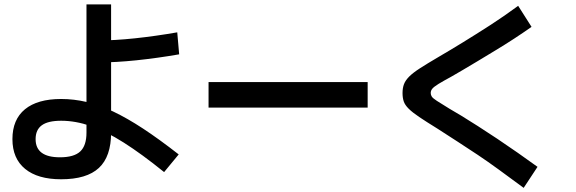

<svg xmlns="http://www.w3.org/2000/svg" viewBox="-20 -826 2680 893"><path d="M37.8 -178.9Q37.8 -270 96.1 -317.8Q154.4 -365.6 264.4 -365.6Q323.3 -365.6 382.8 -351.7Q442.2 -337.8 506.7 -307.2Q571.1 -276.7 645.6 -227.8Q720 -178.9 811.1 -107.8L743.3 -25.6Q638.9 -110 555.6 -162.8Q472.2 -215.6 401.7 -240Q331.1 -264.4 264.4 -264.4Q203.3 -264.4 174.4 -243.3Q145.6 -222.2 145.6 -178.9Q145.6 -94.4 258.9 -94.4Q324.4 -94.4 353.3 -121.7Q382.2 -148.9 382.2 -208.9V-805.6H496.7V-208.9Q496.7 -97.8 440 -45Q383.3 7.8 264.4 7.8Q155.6 7.8 96.7 -40.6Q37.8 -88.9 37.8 -178.9ZM434.4 -637.8Q513.3 -637.8 607.8 -647.8Q702.2 -657.8 804.4 -675.6L813.3 -573.3Q711.1 -555.6 615 -545.6Q518.9 -535.6 438.9 -535.6Z M950 -325.6V-444.4H1690V-325.6Z M2415.6 47.8Q2352.2 1.1 2300.6 -36.7Q2248.9 -74.4 2202.2 -105.6Q2155.6 -136.7 2110 -166.1Q2064.4 -195.6 2014.4 -227.8Q1962.2 -260 1930 -281.7Q1897.8 -303.3 1880.6 -320.6Q1863.3 -337.8 1857.8 -354.4Q1852.2 -371.1 1852.2 -393.3Q1852.2 -416.7 1858.9 -434.4Q1865.6 -452.2 1883.3 -470Q1901.1 -487.8 1933.9 -508.9Q1966.7 -530 2017.8 -560Q2071.1 -591.1 2132.8 -628.9Q2194.4 -666.7 2260.6 -709.4Q2326.7 -752.2 2390 -798.9L2452.2 -701.1Q2414.4 -674.4 2371.1 -646.1Q2327.8 -617.8 2284.4 -591.7Q2241.1 -565.6 2201.7 -541.7Q2162.2 -517.8 2130.6 -499.4Q2098.9 -481.1 2080 -470Q2041.1 -448.9 2019.4 -435.6Q1997.8 -422.2 1990.6 -413.3Q1983.3 -404.4 1983.3 -393.3Q1983.3 -384.4 1988.3 -376.7Q1993.3 -368.9 2012.2 -356.7Q2031.1 -344.4 2071.1 -320Q2091.1 -308.9 2125.6 -287.8Q2160 -266.7 2202.8 -239.4Q2245.6 -212.2 2292.8 -180.6Q2340 -148.9 2387.8 -115.6Q2435.6 -82.2 2480 -50Z"/></svg>

Font: Paperlogy 6 SemiBold
Style: Regular
Weight: 600
Designer: redesigned by Lee Juim, glyphs from Gmarket Sans & Montserrat
Foundry: PT&
Version: Version 1.001